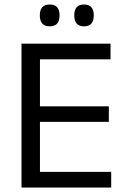

<svg xmlns="http://www.w3.org/2000/svg" viewBox="-20 -833 563 853"><path d="M75.5 0V-639H157.5V0ZM100 0V-69.5H474V0ZM122.5 -291.5V-360.5H463.5V-291.5ZM99.5 -569.5V-639H471V-569.5ZM200.5 -716Q179 -716 168 -728.2Q157 -740.5 157 -763V-766.5Q157 -789 168 -801Q179 -813 200.5 -813Q223 -813 233.8 -801Q244.5 -789 244.5 -766.5V-763Q244.5 -740.5 233.8 -728.2Q223 -716 200.5 -716ZM353.5 -716Q331.5 -716 320.8 -728.2Q310 -740.5 310 -763V-766.5Q310 -789 320.8 -801Q331.5 -813 353.5 -813Q375 -813 385.8 -801Q396.5 -789 396.5 -766.5V-763Q396.5 -740.5 385.8 -728.2Q375 -716 353.5 -716Z"/></svg>

Font: Anek Odia Medium
Style: Regular
Weight: 400
Version: Version 1.003